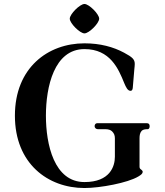

<svg xmlns="http://www.w3.org/2000/svg" viewBox="-20 -929 831 966"><path d="M331 -835C331 -812 382 -761 405 -761C428 -761 479 -812 479 -835C479 -858 428 -909 405 -909C382 -909 331 -858 331 -835ZM55 -347C55 -106 221 17 405 17C484 17 623 -9 676 -41C691 -50 698 -56 698 -65C698 -69 693 -74 690 -76C685 -79 682 -83 682 -90V-233C682 -248 684 -261 693 -271C700 -278 712 -279 723 -279C730 -279 733 -287 733 -294C733 -304 728 -309 720 -309H468C461 -309 456 -302 456 -294C456 -286 463 -279 472 -279H510C526 -279 537 -275 544 -268C554 -258 558 -248 558 -233V-140C558 -93 534 -13 405 -13C252 -13 211 -203 211 -347C211 -491 252 -682 405 -682C534 -682 576 -583 605 -511C614 -490 622 -472 637 -472C644 -472 647 -478 648 -487L656 -582C657 -588 658 -603 658 -607C658 -630 647 -641 604 -664C550 -693 484 -711 405 -711C221 -711 55 -588 55 -347Z"/></svg>

Font: Monomakh Unicode
Style: Regular
Weight: 400
Version: Version 1.2